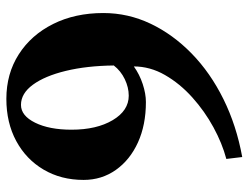

<svg xmlns="http://www.w3.org/2000/svg" viewBox="-109 -658 782 604"><g transform="rotate(90 282.0 -356.0)"><path d="M291 15Q212 15 151 -24Q90 -63 55.5 -132Q21 -201 21 -290Q21 -368 54.5 -438.5Q88 -509 148.5 -568Q209 -627 292 -668Q375 -709 474 -727L480 -677Q431 -664 380.5 -636.5Q330 -609 286.5 -570Q243 -531 216 -484Q189 -437 189 -386Q214 -404 244.5 -414Q275 -424 301 -424Q373 -424 428 -399Q483 -374 514.5 -329.5Q546 -285 546 -228Q546 -157 513.5 -102Q481 -47 423.5 -16Q366 15 291 15ZM310 -31Q344 -31 366 -75.5Q388 -120 388 -190Q388 -269 358 -319.5Q328 -370 281 -370Q255 -370 229 -357.5Q203 -345 186 -323Q187 -238 203 -172Q219 -106 246.5 -68.5Q274 -31 310 -31Z"/></g></svg>

Font: Wittgenstein Extrabold
Style: Regular
Weight: 800
Designer: Jörg Drees
Foundry: Jörg Drees
Version: Version 1.303; ttfautohint (v1.8.4.7-5d5b)